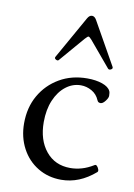

<svg xmlns="http://www.w3.org/2000/svg" viewBox="-81 -739 560 802"><g transform="rotate(10 199.5 -337.5)"><path d="M235 11Q180 11 136 -15.5Q92 -42 67 -89Q42 -136 42 -195Q42 -262 71.5 -313.5Q101 -365 152.5 -395Q204 -425 270 -425Q307 -425 334 -415.5Q361 -406 369 -389Q372 -383 372 -369Q372 -360 361.5 -346.5Q351 -333 342 -333Q338 -333 334 -334.5Q330 -336 327 -343Q317 -367 295 -379.5Q273 -392 249 -392Q214 -392 185 -369.5Q156 -347 139 -307Q122 -267 122 -214Q122 -138 160.5 -91Q199 -44 264 -44Q288 -44 312.5 -51Q337 -58 363 -74Q368 -77 373 -71.5Q378 -66 380.5 -58.5Q383 -51 379 -47Q312 11 235 11ZM139 -480Q135 -475 127 -479.5Q119 -484 123 -491L225 -672Q233 -686 244 -686Q255 -686 263 -672L365 -491Q369 -484 361 -479.5Q353 -475 348 -480L259 -586Q249 -598 244 -598Q241 -598 230 -586Z"/></g></svg>

Font: Junicode
Style: Regular
Weight: 400
Designer: Peter S. Baker
Version: Version 2.100; ttfautohint (v1.8.4)